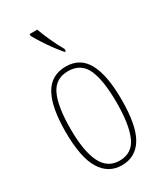

<svg xmlns="http://www.w3.org/2000/svg" viewBox="-194 -844 798 932"><g transform="rotate(-30 205.0 -378.0)"><path d="M205 10Q130 10 89 -57Q48 -124 48 -267Q48 -405 86.5 -473.5Q125 -542 207 -542Q287 -542 324.5 -473Q362 -404 362 -267Q362 -122 322 -56Q282 10 205 10ZM206 -15Q277 -15 305.5 -79.5Q334 -144 334 -267Q334 -392 305.5 -454.5Q277 -517 205 -517Q134 -517 105 -454.5Q76 -392 76 -267Q76 -143 107.5 -79Q139 -15 206 -15ZM238 -606Q222 -624 201 -652.5Q180 -681 161.5 -710Q143 -739 134 -756V-766H177Q189 -732 208.5 -690Q228 -648 245 -619V-606Z"/></g></svg>

Font: Noto Serif Georgian ExtraCondensed Thin
Style: Regular
Weight: 100
Width: 2
Designer: Monotype Design Team, Akaki Razmadze
Foundry: Google LLC
Version: Version 2.003; ttfautohint (v1.8.4.7-5d5b)